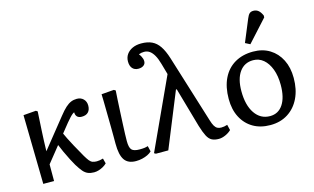

<svg xmlns="http://www.w3.org/2000/svg" viewBox="-95 -1074 2223 1361"><g transform="rotate(-15 1016.5 -393.0)"><path d="M448.2 14.2Q423.3 14.2 404.1 6.6Q384.8 -1 368.4 -20Q352.1 -39.1 332 -71.8Q322.3 -87.9 306.2 -118.9Q290 -149.9 274.9 -183.3Q259.8 -216.8 251 -238.8L157.2 -122.1V0H78.1L68.8 -506.8L161.1 -514.2L172.9 -506.8Q170.9 -469.7 168.9 -435.3Q167 -400.9 165 -366.5Q163.1 -332 161.6 -295.4Q160.2 -258.8 159.2 -217.8L331.1 -432.1Q358.9 -467.3 379.9 -486.1Q400.9 -504.9 420.4 -512.9Q439.9 -521 462.9 -521Q492.7 -521 511.2 -502.4Q529.8 -483.9 529.8 -454.1Q529.8 -423.3 513.4 -406.2Q497.1 -389.2 465.8 -389.2Q443.8 -389.2 432.4 -400.6Q420.9 -412.1 420.9 -433.1Q417 -433.1 408 -426Q398.9 -418.9 387 -406Q375 -393.1 359.9 -375L306.2 -308.1Q313 -292 325 -268.1Q336.9 -244.1 356.4 -208Q376 -171.9 407.2 -117.2Q421.4 -93.3 432.1 -79.6Q442.9 -65.9 456.1 -61Q469.2 -56.2 486.8 -56.2Q496.6 -56.2 508.8 -58.1Q521 -60.1 533.2 -64L543 -25.9Q530.8 -13.7 514.9 -4.9Q499 3.9 482.2 9Q465.3 14.2 448.2 14.2Z M755.9 14.2Q697.8 14.2 672.1 -22.9Q646.5 -60.1 646.5 -143.1Q646.5 -166 646.5 -196.5Q646.5 -227.1 646 -261.5Q645.5 -295.9 645 -331.5Q644.5 -367.2 644 -400.1Q643.6 -433.1 643.1 -460.9Q642.6 -488.8 641.6 -506.8L733.4 -514.2L745.6 -506.8Q743.7 -477.1 741.2 -436.5Q738.8 -396 736.8 -352.1Q734.9 -308.1 732.7 -266.1Q730.5 -224.1 729.5 -191.2Q728.5 -158.2 728.5 -140.1Q728.5 -92.3 743.7 -75.7Q758.8 -59.1 801.8 -59.1Q822.8 -59.1 837.2 -61Q851.6 -63 862.8 -66.9L872.6 -25.9Q860.4 -13.7 842 -4.9Q823.7 3.9 801.8 9Q779.8 14.2 755.9 14.2Z M1445.8 -66.9 1455.6 -25.9Q1438.5 -8.8 1412.6 2.7Q1386.7 14.2 1363.8 14.2Q1333 14.2 1312.7 3.7Q1292.5 -6.8 1278.1 -34.4Q1263.7 -62 1248.5 -111.8L1165.5 -402.8H1159.7L995.6 0H904.8L892.6 -6.8L1130.4 -523.9L1107.4 -605Q1096.2 -645 1081.8 -669.9Q1067.4 -694.8 1050 -707Q1032.7 -719.2 1009.8 -719.2Q998.5 -719.2 990 -717.5Q981.4 -715.8 970.7 -711.9Q979.5 -700.7 984.6 -690.9Q989.7 -681.2 992.2 -672.6Q994.6 -664.1 994.6 -654.8Q994.6 -635.7 980 -624.8Q965.3 -613.8 941.4 -613.8Q913.6 -613.8 897.9 -631.8Q882.3 -649.9 882.3 -682.1Q882.3 -711.9 897.9 -734.4Q913.6 -756.8 941.2 -769.5Q968.8 -782.2 1005.4 -782.2Q1051.3 -782.2 1083.5 -767.1Q1115.7 -752 1138.7 -718Q1161.6 -684.1 1179.7 -627L1334.5 -128.9Q1342.3 -103 1351.3 -87.4Q1360.4 -71.8 1372.6 -65.4Q1384.8 -59.1 1400.4 -59.1Q1411.6 -59.1 1422.6 -61Q1433.6 -63 1445.8 -66.9Z M1742.7 14.2Q1669.4 14.2 1616 -17.3Q1562.5 -48.8 1533 -106Q1503.4 -163.1 1503.4 -241.2Q1503.4 -328.1 1533.9 -391.1Q1564.5 -454.1 1621.6 -487.5Q1678.7 -521 1756.3 -521Q1826.2 -521 1877.9 -489Q1929.7 -457 1958.5 -399.9Q1987.3 -342.8 1987.3 -266.1Q1987.3 -182.1 1957 -119.1Q1926.8 -56.2 1871.8 -21Q1816.9 14.2 1742.7 14.2ZM1756.3 -47.9Q1817.4 -47.9 1851.6 -99.4Q1885.7 -150.9 1885.7 -242.2Q1885.7 -308.1 1867.2 -357.7Q1848.6 -407.2 1816.2 -434.6Q1783.7 -461.9 1740.7 -461.9Q1676.8 -461.9 1640.6 -411.4Q1604.5 -360.8 1604.5 -271Q1604.5 -168 1645.5 -107.9Q1686.5 -47.9 1756.3 -47.9ZM1752.4 -576.2 1717.3 -594.2 1784.7 -756.8Q1794.4 -780.8 1804.9 -790.3Q1815.4 -799.8 1833.5 -799.8Q1854.5 -799.8 1869.4 -787.8Q1884.3 -775.9 1896.5 -749V-734.9Z"/></g></svg>

Font: Literata
Style: Regular
Weight: 400
Designer: Latin by Veronika Burian and Jose Scaglione. Greek by Irene Vlachou. Cyrillic by Vera Evstafieva.
Foundry: TypeTogether
Version: Version 3.002